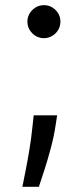

<svg xmlns="http://www.w3.org/2000/svg" viewBox="-20 -547 315 745"><path d="M201.7 -99.6 195.8 -61Q189.9 -20.5 177.7 25.6Q165.5 71.8 152.3 112.5Q139.2 153.3 130.9 177.7H66.9Q71.3 154.8 78.9 117.4Q86.4 80.1 94 34.2Q101.6 -11.7 106.4 -59.6L110.8 -99.6ZM150.4 -398.9Q124 -398.9 105.2 -418Q86.4 -437 86.4 -462.9Q86.4 -489.3 105.5 -508.1Q124.5 -526.9 150.4 -526.9Q176.8 -526.9 195.6 -508.1Q214.4 -489.3 214.4 -462.9Q214.4 -445.3 205.8 -430.9Q197.3 -416.5 182.6 -407.7Q168 -398.9 150.4 -398.9Z"/></svg>

Font: Sahel VF Regular
Style: Regular
Weight: 400
Foundry: Saber Rastikerdar (saber.rastikerdar@gmail.com)
Version: Version 3.4.0